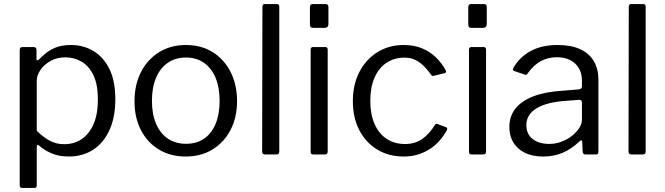

<svg xmlns="http://www.w3.org/2000/svg" viewBox="-20 -762 3282 947"><path d="M145.7 -530Q160.1 -530 160.1 -515.4V-472.7Q160.1 -465.2 163.6 -464.5Q167.2 -463.8 172.9 -469.2Q184.2 -480.7 203.1 -497.2Q222 -513.7 252.7 -526.8Q283.4 -540 329.6 -540Q391.4 -540 440.8 -510.5Q490.3 -481 519.5 -422.1Q548.8 -363.2 548.8 -272.8Q548.8 -183.4 519.8 -120.2Q490.9 -57 439.4 -23.5Q388 10 319 10Q272.6 10 237.3 -4.5Q201.9 -19 177.2 -40.3Q168.1 -48.4 164.7 -46.8Q161.3 -45.2 161.3 -33.8V152.2Q161.3 165 149.8 165H88.3Q77.2 165 77.2 152.4V-514.1Q77.2 -522.8 80.6 -526.4Q83.9 -530 93.4 -530H145.7ZM161.3 -116.9Q191.7 -86.6 224.1 -68.7Q256.6 -50.8 296.5 -50.8Q345.4 -50.8 382.6 -75.7Q419.8 -100.6 441.3 -149.7Q462.8 -198.9 462.8 -271.6Q462.8 -345.5 440.7 -391.1Q418.7 -436.8 382.2 -458Q345.7 -479.2 302.3 -479.2Q260.8 -479.2 228.9 -461.2Q196.9 -443.1 179.1 -416.5Q161.3 -389.9 161.3 -363.7V-116.9Z M896 10Q820.5 10 763.5 -24.6Q706.4 -59.3 674.9 -120.8Q643.4 -182.3 643.4 -262Q643.4 -344.6 675.7 -407.1Q707.9 -469.6 765.1 -504.8Q822.3 -540 897 -540Q973 -540 1029.4 -504.7Q1085.7 -469.4 1117.4 -406.9Q1149.2 -344.4 1149.2 -263.4Q1149.2 -183 1117.3 -121.5Q1085.4 -60 1028.6 -25Q971.8 10 896 10ZM897.7 -52.8Q950.1 -52.8 987 -78.4Q1024 -104.1 1043.6 -151.6Q1063.2 -199.1 1063.2 -264.6Q1063.2 -330.6 1043.2 -378.5Q1023.2 -426.3 985.9 -452.3Q948.6 -478.3 897 -478.3Q845.6 -478.3 807.8 -452.3Q770 -426.3 749.7 -378.5Q729.4 -330.6 729.4 -264.6Q729.4 -199.5 749.7 -151.8Q770 -104.1 807.8 -78.4Q845.6 -52.8 897.7 -52.8Z M1357.5 -16.7Q1357.5 -7.2 1353.9 -3.6Q1350.2 0 1339.8 0H1288.4Q1273 0 1273 -14.1L1274.3 -728.4Q1274.3 -742 1286.1 -742H1346.1Q1357.5 -742 1357.5 -729Z M1596.3 -16.7Q1596.3 -7.2 1592.6 -3.6Q1589 0 1578.5 0H1527.4Q1518.2 0 1515.2 -3.1Q1512.2 -6.2 1512.2 -14.1V-516.4Q1512.2 -530 1524 -530H1584.8Q1596.3 -530 1596.3 -517.2ZM1599.9 -644.3Q1599.9 -624.7 1582.1 -624.7H1523.7Q1514.5 -624.7 1511.6 -629.4Q1508.6 -634.1 1508.6 -642V-726.2Q1508.6 -742 1522.5 -742H1586.2Q1599.9 -742 1599.9 -726.8Z M1970.6 -540Q2023 -540 2062.5 -523.3Q2102 -506.6 2130.6 -478.4Q2159.2 -450.3 2178.1 -415.7Q2183.7 -403.7 2173.2 -401.3L2118.1 -387.7Q2110.6 -385.3 2105.4 -394.5Q2085.3 -422.7 2065.4 -440.8Q2045.6 -459 2024 -468.4Q2002.4 -477.8 1975.6 -477.8Q1924.7 -477.8 1886.4 -452.3Q1848.1 -426.8 1827.3 -379Q1806.4 -331.3 1806.4 -265Q1806.4 -198.4 1827.5 -150.4Q1848.7 -102.4 1887.3 -77Q1925.9 -51.7 1977.9 -51.7Q2026.1 -51.7 2061.2 -75.6Q2096.3 -99.6 2125.4 -145.9Q2128.1 -150.6 2130.7 -151.4Q2133.2 -152.2 2138.2 -150.2L2180.7 -134.3Q2188.2 -131.3 2184.6 -120.8Q2170.5 -94.5 2150 -70.7Q2129.6 -46.9 2103.1 -29Q2076.5 -11.1 2043.5 -0.5Q2010.5 10 1970.6 10Q1897.1 10 1840.4 -24.5Q1783.7 -59 1752 -120.5Q1720.4 -182 1720.4 -263Q1720.4 -344.6 1752.5 -406.9Q1784.7 -469.3 1841.4 -504.6Q1898.1 -540 1970.6 -540Z M2377.3 -16.7Q2377.3 -7.2 2373.6 -3.6Q2370 0 2359.5 0H2308.4Q2299.2 0 2296.2 -3.1Q2293.2 -6.2 2293.2 -14.1V-516.4Q2293.2 -530 2305 -530H2365.8Q2377.3 -530 2377.3 -517.2ZM2380.9 -644.3Q2380.9 -624.7 2363.1 -624.7H2304.7Q2295.5 -624.7 2292.6 -629.4Q2289.6 -634.1 2289.6 -642V-726.2Q2289.6 -742 2303.5 -742H2367.2Q2380.9 -742 2380.9 -726.8Z M2837.1 -63.7Q2800 -28 2756.5 -9Q2713 10 2659.5 10Q2581.6 10 2536.9 -29.8Q2492.3 -69.7 2492.3 -135.3Q2492.3 -188.5 2522.5 -226.7Q2552.8 -264.9 2611.6 -287.2Q2670.5 -309.5 2755.8 -314.6L2833.8 -321.1Q2840.7 -321.9 2845.5 -325.1Q2850.3 -328.3 2850.3 -335.9V-363Q2850.3 -417.1 2816.9 -448.4Q2783.6 -479.7 2726 -479.7Q2682.6 -479.7 2646.8 -460.1Q2611 -440.4 2582.8 -400.1Q2579.5 -395 2576.8 -393.6Q2574.1 -392.2 2568.1 -394.2L2514.7 -412.2Q2511.3 -414.2 2510 -417.2Q2508.6 -420.1 2512.7 -428.2Q2542.3 -479.9 2596.9 -510Q2651.5 -540 2730 -540Q2796.9 -540 2841.6 -519.4Q2886.4 -498.7 2908.9 -460.3Q2931.5 -421.8 2931.5 -369.2V-14.7Q2931.5 -6.2 2928.5 -3.1Q2925.4 0 2918 0H2867.2Q2860.7 0 2857.4 -4.3Q2854.1 -8.7 2853.5 -16.2L2851.8 -62.3Q2849.5 -76.5 2837.1 -63.7ZM2850.3 -254.4Q2850.3 -271 2836 -269.5L2770.4 -264.5Q2724.3 -261.6 2688.1 -252.4Q2652 -243.1 2627.2 -228.2Q2602.4 -213.3 2589.2 -192.5Q2576.1 -171.7 2576.1 -144.9Q2576.1 -101.4 2606.7 -76.8Q2637.3 -52.2 2688.9 -52.2Q2721.2 -52.2 2750.7 -63.6Q2780.1 -75.1 2802.6 -93Q2825.4 -111.8 2837.8 -131.9Q2850.3 -152 2850.3 -171V-254.4Z M3164.5 -16.7Q3164.5 -7.2 3160.9 -3.6Q3157.2 0 3146.8 0H3095.4Q3080 0 3080 -14.1L3081.3 -728.4Q3081.3 -742 3093.1 -742H3153.1Q3164.5 -742 3164.5 -729Z"/></svg>

Font: Libre Franklin Thin
Style: Regular
Weight: 100
Designer: Pablo Impallari, Rodrigo Fuenzalida, Nhung Nguyen
Foundry: Impallari Type
Version: Version 3.000